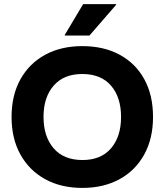

<svg xmlns="http://www.w3.org/2000/svg" viewBox="-20 -911 807 941"><path d="M383.3 10Q279.2 10 201.2 -32.9Q123.3 -75.8 80 -153.8Q36.7 -231.7 36.7 -337.5Q36.7 -444.2 80 -522.1Q123.3 -600 201.2 -642.5Q279.2 -685 383.3 -685Q488.3 -685 566.2 -642.9Q644.2 -600.8 687.1 -522.9Q730 -445 730 -337.5Q730 -231.7 686.7 -153.3Q643.3 -75 565.4 -32.5Q487.5 10 383.3 10ZM384.2 -126.7Q475 -126.7 524.2 -184.2Q573.3 -241.7 573.3 -337.5Q573.3 -434.2 524.2 -491.2Q475 -548.3 383.3 -548.3Q292.5 -548.3 242.9 -491.2Q193.3 -434.2 193.3 -338.3Q193.3 -241.7 242.9 -184.2Q292.5 -126.7 384.2 -126.7ZM297.5 -736.7V-740L387.5 -890.8H549.2V-887.5L418.3 -736.7Z"/></svg>

Font: Funnel Display ExtraBold
Style: Regular
Weight: 800
Designer: NORD ID, Kristian Moeller
Foundry: Dicotype
Version: Version 1.000